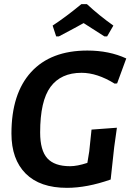

<svg xmlns="http://www.w3.org/2000/svg" viewBox="-20 -894 627 923"><path d="M250 -719 233 -771Q297 -813 371 -874H398Q456 -820 525 -771L495 -719H482Q428 -753 382 -783Q354 -767 263 -719ZM400 -651Q505 -651 587 -613L543 -493L531 -492Q447 -544 372 -544Q273 -544 223 -476.5Q173 -409 173 -257Q173 -171 207.5 -133Q242 -95 317 -95Q351 -95 400 -111L409 -166L420 -271L542 -280L529 -187L512 -31Q398 9 302 9Q172 9 103.5 -59.5Q35 -128 35 -252Q35 -444 129.5 -547.5Q224 -651 400 -651Z"/></svg>

Font: Alegreya Sans SC
Style: Bold Italic
Weight: 700
Italic angle: -7°
Designer: Juan Pablo del Peral
Foundry: Huerta Tipografica
Version: Version 2.007